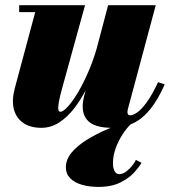

<svg xmlns="http://www.w3.org/2000/svg" viewBox="-20 -480 652 736"><path d="M138.5 10Q96.5 10 69.2 -8.8Q42 -27.5 33.2 -61.2Q24.5 -95 36.5 -141L115 -433.5H53.5V-460H306L219.5 -146.5Q208.5 -107 205.2 -86.8Q202 -66.5 204 -59Q206 -51.5 211.5 -51.5Q222 -51.5 240.5 -71.8Q259 -92 280.8 -129Q302.5 -166 323.5 -216.2Q344.5 -266.5 359.5 -327H380Q368 -281 351.2 -233.5Q334.5 -186 312.8 -142.5Q291 -99 264.2 -64.5Q237.5 -30 206 -10Q174.5 10 138.5 10ZM409.5 10Q351.5 10 324.2 -10.8Q297 -31.5 297 -72Q297 -81.5 298.5 -91.5Q300 -101.5 302 -110L394.5 -460H577L472 -68.5Q470.5 -64 469.5 -59.2Q468.5 -54.5 468.5 -50.5Q468.5 -38 479 -38Q489.5 -38 505.2 -48.5Q521 -59 541.5 -86.5Q562 -114 586 -165L611.5 -156.5Q585 -97 555 -60.2Q525 -23.5 489 -6.8Q453 10 409.5 10ZM357.5 236.5Q322 236.5 293.8 228.2Q265.5 220 249 203.2Q232.5 186.5 232.5 161.5Q232.5 131.5 254.2 105.2Q276 79 312 56.5Q348 34 391 15.5Q434 -3 476.5 -17.5L481.5 -4Q466 10.5 450.2 34.5Q434.5 58.5 423.8 87.5Q413 116.5 413 145.5Q413 163.5 419 175.5Q425 187.5 436.5 187.5Q450 187.5 462.8 178.2Q475.5 169 485.8 156.2Q496 143.5 501 133L522.5 144Q515 158 495.5 180Q476 202 442 219.2Q408 236.5 357.5 236.5Z"/></svg>

Font: Bodoni Moda 9pt Black
Style: Italic
Weight: 900
Italic angle: -13°
Designer: Owen Earl
Foundry: indestructible type
Version: Version 2.004